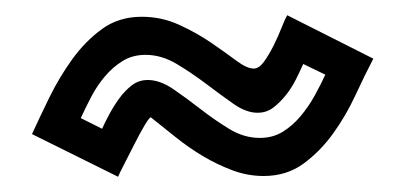

<svg xmlns="http://www.w3.org/2000/svg" viewBox="-20 -489 532 252"><path d="M178 -335Q176 -335 169.5 -324Q163 -313 156 -299Q149 -285 142.5 -272.5Q136 -260 135 -257L22 -313Q32 -335 45 -361.5Q58 -388 75 -411.5Q92 -435 114 -451Q136 -467 166 -467Q192 -467 215 -456.5Q238 -446 257 -433Q276 -420 290 -409.5Q304 -399 313 -399Q320 -399 326.5 -408Q333 -417 339 -429Q345 -441 349.5 -452.5Q354 -464 357 -469L470 -412Q459 -391 446.5 -364Q434 -337 417 -313.5Q400 -290 378 -274Q356 -258 326 -258Q305 -258 285 -265.5Q265 -273 246.5 -284Q228 -295 210.5 -309Q193 -323 178 -335ZM174 -384Q190 -384 207.5 -372Q225 -360 243 -346Q261 -332 280.5 -320Q300 -308 321 -308Q338 -308 351 -316Q364 -324 374.5 -336.5Q385 -349 393 -363.5Q401 -378 407 -391L378 -405Q374 -396 368.5 -385Q363 -374 355.5 -364.5Q348 -355 339 -348Q330 -341 318 -341Q303 -341 286 -353Q269 -365 250.5 -379Q232 -393 212 -405Q192 -417 171 -417Q154 -417 141 -409Q128 -401 117.5 -388.5Q107 -376 99.5 -361.5Q92 -347 86 -334L114 -320Q118 -329 124 -340Q130 -351 137 -360.5Q144 -370 153 -377Q162 -384 174 -384Z"/></svg>

Font: Aurach Bi
Style: Regular
Weight: 400
Designer: Peter Wiegel
Foundry: Peter Wiegel
Version: Version 1.002